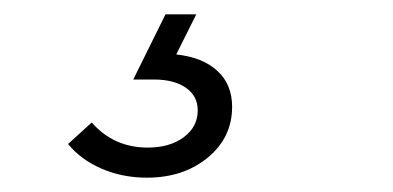

<svg xmlns="http://www.w3.org/2000/svg" viewBox="-20 -20 548 268"><path d="M304 129Q304 172 270 200Q236 228 185 228Q151 228 122 215.5Q93 203 75 181L108 151Q124 169 143.5 177.5Q163 186 186 186Q217 186 236.5 171.5Q256 157 256 134Q256 114 239.5 102.5Q223 91 195 91H166L211 0H254L226 56Q263 60 283.5 79Q304 98 304 129Z"/></svg>

Font: Red Hat Display
Style: Italic
Weight: 400
Italic angle: -12°
Designer: Pentagram / MCKL
Foundry: Pentagram / MCKL
Version: Version 1.003; Red Hat Display Italic